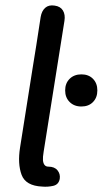

<svg xmlns="http://www.w3.org/2000/svg" viewBox="-20 -698 387 724"><path d="M139.5 5.6Q76.9 2.9 61.4 -38.9Q46 -80.7 55.6 -141.4Q79.7 -290.9 102.8 -440Q115.2 -514.4 133.3 -633.7Q137.2 -656.9 150.6 -668.6Q164 -680.4 185.9 -676.9Q207.8 -674 217.3 -658.4Q226.8 -642.7 223 -619.2Q184.1 -373 144.6 -126.1Q141.1 -105.2 142 -93.9Q142.9 -82.6 147.9 -76.1Q152.9 -69.6 162.6 -69.6Q185.5 -69.6 196.8 -55.8Q208 -42 205.3 -23.9Q201.5 -2 180.7 2.8Q159.9 7.5 139.5 5.6ZM225.7 -357Q225.7 -384.1 242.6 -400.8Q259.6 -417.6 286.9 -417.6Q314.2 -417.6 330.6 -400.8Q347.1 -384.1 347.1 -357Q347.1 -330 330.6 -313.2Q314.2 -296.4 286.9 -296.4Q259.6 -296.4 242.6 -313.4Q225.7 -330.3 225.7 -357Z"/></svg>

Font: SN Pro Thin
Style: Italic
Weight: 200
Italic angle: -9°
Designer: Tobias Whetton
Foundry: Supernotes
Version: Version 1.003;Glyphs 3.3 (3324)